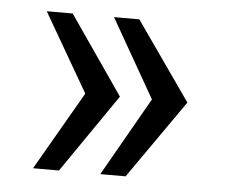

<svg xmlns="http://www.w3.org/2000/svg" viewBox="-37 -450 547 461"><g transform="rotate(5 236.5 -219.0)"><path d="M328.1 -219.2 220.2 -408.2H281.2L413.6 -219.2L281.2 -29.8H220.2ZM167.5 -219.2 58.1 -408.2H120.6L251 -219.2L120.6 -29.8H58.1Z"/></g></svg>

Font: AKL 022
Style: Regular
Weight: 400
Designer: AKL
Foundry: AKL
Version: Version 2.053;August 19, 2024;FontCreator 13.0.0.2675 64-bit